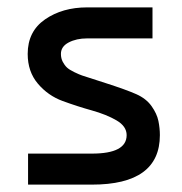

<svg xmlns="http://www.w3.org/2000/svg" viewBox="-20 -500 493 520"><path d="M393 -480V-396H216Q187 -396 166 -385Q145 -374 145 -354Q145 -342 150 -332.5Q155 -323 161.5 -317Q168 -311 181.5 -304.5Q195 -298 202.5 -295.5Q210 -293 266 -275Q322 -257 349 -245Q376 -233 390.5 -212.5Q405 -192 409 -172.5Q413 -153 413 -134Q413 0 229 0H56V-84H229Q323 -84 323 -134Q323 -158 295.5 -174Q268 -190 228.5 -201Q189 -212 149.5 -226.5Q110 -241 82.5 -273.5Q55 -306 55 -354Q55 -415 102 -447.5Q149 -480 216 -480Z"/></svg>

Font: Baumans
Style: Regular
Weight: 400
Designer: Henadij Zarechnjuk
Foundry: Cyreal (www.cyreal.org)
Version: Version 001.002